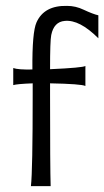

<svg xmlns="http://www.w3.org/2000/svg" viewBox="-20 -631 354 652"><path d="M314 -579V-501Q250 -565 200 -560Q163 -557 154 -512Q150 -493 150 -396Q261 -401 270 -407V-339Q256 -346 150 -348V-312Q150 -59 152 1H85Q91 -50 91 -310V-348Q38 -346 25 -342V-400Q41 -394 90 -395Q89 -522 104 -555Q130 -613 208 -611Q237 -611 264 -598Q296 -583 314 -579Z"/></svg>

Font: GFS Neohellenic Rg
Style: Regular
Weight: 400
Designer: Takis Katsoulidis and George D. Matthiopoulos
Foundry: Takis Katsoulidis and George D. Matthiopoulos
Version: Version 1.0